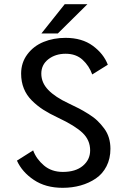

<svg xmlns="http://www.w3.org/2000/svg" viewBox="-20 -887 610 918"><path d="M178 -727 289.5 -867H398L256.5 -727ZM279.5 11Q198 11 141.8 -26.8Q85.5 -64.5 61 -119L138.5 -168Q153.5 -127 190 -96Q226.5 -65 280.5 -65Q341.5 -65 376.2 -94.2Q411 -123.5 411 -168Q411 -217 375 -251.5Q339 -286 257 -324.5Q216.5 -343.5 187.2 -362.2Q158 -381 132.5 -406.2Q107 -431.5 94 -463.8Q81 -496 81 -535Q81 -587.5 110.8 -627.2Q140.5 -667 188.2 -686.5Q236 -706 293.5 -706Q372 -706 423.8 -668Q475.5 -630 495.5 -577.5L421 -531Q406.5 -572 375 -601Q343.5 -630 294 -630Q245 -630 211.2 -603.8Q177.5 -577.5 177.5 -535Q177.5 -491.5 210.8 -457Q244 -422.5 308.5 -392.5Q337.5 -379 358.8 -367.8Q380 -356.5 404.8 -341Q429.5 -325.5 446.5 -309Q463.5 -292.5 478.5 -272.2Q493.5 -252 500.8 -227.5Q508 -203 508 -175.5Q508 -128.5 489.2 -92Q470.5 -55.5 438 -33.5Q405.5 -11.5 365.2 -0.2Q325 11 279.5 11Z"/></svg>

Font: League Mono Narrow
Style: Regular
Weight: 400
Width: 3
Designer: Tyler Finck
Foundry: The League of Moveable Type / Tyler Finck
Version: Version 2.210